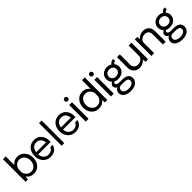

<svg xmlns="http://www.w3.org/2000/svg" viewBox="395 -2505 4501 4501"><g transform="rotate(-45 2646.0 -254.0)"><path d="M331.1 -555.2Q442.9 -555.2 513.4 -474.1Q584 -393.1 584 -272.9Q584 -152.8 513.9 -73Q443.8 6.8 333 6.8Q210.9 6.8 143.1 -88.9L132.8 0H56.2V-750H147.9V-462.9Q215.8 -555.2 331.1 -555.2ZM317.9 -73.2Q397 -73.2 445.1 -130.6Q493.2 -188 493.2 -272.9Q493.2 -358.9 445.1 -416.5Q397 -474.1 317.9 -474.1Q254.9 -474.1 209 -432.6Q163.1 -391.1 147.9 -326.2V-221.2Q163.1 -155.3 209 -114.3Q254.9 -73.2 317.9 -73.2Z M1134.3 -277.8Q1134.3 -269 1132.3 -245.1H720.7Q723.6 -163.1 772.5 -116.5Q821.3 -69.8 884.3 -68.8Q944.3 -67.9 983.9 -94Q1023.4 -120.1 1037.6 -164.1H1116.7Q1112.8 -136.2 1098.1 -108.6Q1083.5 -81.1 1057.6 -54Q1031.7 -26.9 987.5 -11Q943.4 4.9 888.7 4.9Q773.4 3.9 702.9 -75.4Q632.3 -154.8 632.3 -273.9Q632.3 -396 700.9 -475.1Q769.5 -554.2 887.7 -554.2Q1000.5 -554.2 1067.4 -478Q1134.3 -401.9 1134.3 -277.8ZM887.7 -478Q816.9 -478 774.2 -433.6Q731.4 -389.2 722.7 -314H1048.3Q1040.5 -389.2 999 -433.6Q957.5 -478 887.7 -478Z M1252 0V-750H1338.9V0Z M1956.5 -277.8Q1956.5 -269 1954.6 -245.1H1543Q1545.9 -163.1 1594.7 -116.5Q1643.6 -69.8 1706.5 -68.8Q1766.6 -67.9 1806.2 -94Q1845.7 -120.1 1859.9 -164.1H1939Q1935.1 -136.2 1920.4 -108.6Q1905.8 -81.1 1879.9 -54Q1854 -26.9 1809.8 -11Q1765.6 4.9 1710.9 4.9Q1595.7 3.9 1525.1 -75.4Q1454.6 -154.8 1454.6 -273.9Q1454.6 -396 1523.2 -475.1Q1591.8 -554.2 1710 -554.2Q1822.8 -554.2 1889.6 -478Q1956.5 -401.9 1956.5 -277.8ZM1710 -478Q1639.2 -478 1596.4 -433.6Q1553.7 -389.2 1544.9 -314H1870.6Q1862.8 -389.2 1821.3 -433.6Q1779.8 -478 1710 -478Z M2097.2 -637.2Q2074.2 -637.2 2057.9 -653.6Q2041.5 -669.9 2041.5 -693.8Q2041.5 -716.8 2057.9 -733.9Q2074.2 -751 2097.2 -751Q2121.1 -751 2137.7 -733.9Q2154.3 -716.8 2154.3 -693.8Q2154.3 -669.9 2137.7 -653.6Q2121.1 -637.2 2097.2 -637.2ZM2052.2 -549.8H2144.5V0H2052.2Z M2767.1 -750V0H2688L2678.7 -86.9Q2612.8 4.9 2490.7 4.9Q2378.9 4.9 2308.8 -73.5Q2238.8 -151.9 2238.8 -272Q2238.8 -392.1 2309.3 -473.6Q2379.9 -555.2 2491.7 -555.2Q2606.9 -555.2 2675.8 -461.9V-750ZM2505.9 -71.8Q2568.8 -71.8 2615 -112.8Q2661.1 -153.8 2675.8 -219.2V-325.2Q2660.6 -390.1 2614.7 -431.2Q2568.8 -472.2 2505.9 -472.2Q2427.7 -472.2 2378.9 -415Q2330.1 -357.9 2330.1 -272Q2330.1 -187 2378.9 -129.4Q2427.7 -71.8 2505.9 -71.8Z M2931.6 -637.2Q2908.7 -637.2 2892.3 -653.6Q2876 -669.9 2876 -693.8Q2876 -716.8 2892.3 -733.9Q2908.7 -751 2931.6 -751Q2955.6 -751 2972.2 -733.9Q2988.8 -716.8 2988.8 -693.8Q2988.8 -669.9 2972.2 -653.6Q2955.6 -637.2 2931.6 -637.2ZM2886.7 -549.8H2979V0H2886.7Z M3314.5 243.2Q3208.5 244.1 3139.9 199.5Q3071.3 154.8 3068.4 83Q3066.4 44.9 3085.4 9.5Q3104.5 -25.9 3141.6 -44.9Q3080.6 -83 3080.6 -129.9Q3080.6 -160.6 3097.9 -182.4Q3115.2 -204.1 3149.4 -226.1Q3094.2 -279.3 3094.2 -363.8Q3094.2 -443.8 3153.3 -499Q3212.4 -554.2 3303.2 -554.2Q3376.5 -554.2 3429.2 -520Q3441.4 -550.8 3475.3 -569.3Q3509.3 -587.9 3544.4 -585.9V-515.1Q3522.5 -517.1 3503.9 -507.1Q3485.4 -497.1 3478.5 -477.1Q3519.5 -423.8 3519.5 -360.8Q3519.5 -274.9 3460 -221.4Q3400.4 -168 3305.2 -167Q3233.4 -165 3195.3 -190.9Q3176.3 -184.1 3167.2 -168.9Q3158.2 -153.8 3163.6 -138.2Q3178.7 -94.2 3252.4 -92.8L3362.3 -91.8Q3537.1 -88.9 3556.2 36.1Q3568.4 123 3503.4 182.6Q3438.5 242.2 3314.5 243.2ZM3432.6 -361.8Q3432.6 -411.6 3396 -444.3Q3359.4 -477.1 3303.2 -477.1Q3249 -477.1 3213.1 -444.1Q3177.2 -411.1 3177.2 -360.8Q3177.2 -312 3213.4 -278.6Q3249.5 -245.1 3303.2 -245.1Q3360.4 -245.1 3396.5 -278.1Q3432.6 -311 3432.6 -361.8ZM3471.2 43.9Q3465.3 8.8 3430.4 -5.6Q3395.5 -20 3329.6 -20H3220.2Q3188 -12.2 3171.1 12.9Q3154.3 38.1 3154.3 68.8Q3154.3 113.8 3199.5 140.4Q3244.6 167 3306.2 167Q3392.1 167 3436 132.6Q3480 98.1 3471.2 43.9Z M4117.2 -549.8V0H4035.2L4025.9 -83Q3997.1 -43 3946.5 -18.6Q3896 5.9 3841.8 5.9Q3752 5.9 3694.6 -52Q3637.2 -109.9 3637.2 -200.2V-549.8H3731V-210.9Q3731 -150.9 3767.6 -114Q3804.2 -77.1 3864.3 -77.1Q3928.2 -77.1 3976.1 -115Q4023.9 -152.8 4023.9 -210.9V-549.8Z M4502 -556.2Q4591.8 -556.2 4646 -501.5Q4700.2 -446.8 4700.2 -355V0H4607.9V-346.2Q4607.9 -404.3 4572.5 -439.2Q4537.1 -474.1 4478 -474.1Q4414.1 -474.1 4366.9 -436.5Q4319.8 -398.9 4319.8 -341.8V0H4228V-549.8H4308.1L4316.9 -467.8Q4345.7 -507.8 4396.2 -532Q4446.8 -556.2 4502 -556.2Z M5023.9 243.2Q4918 244.1 4849.4 199.5Q4780.8 154.8 4777.8 83Q4775.9 44.9 4794.9 9.5Q4814 -25.9 4851.1 -44.9Q4790 -83 4790 -129.9Q4790 -160.6 4807.4 -182.4Q4824.7 -204.1 4858.9 -226.1Q4803.7 -279.3 4803.7 -363.8Q4803.7 -443.8 4862.8 -499Q4921.9 -554.2 5012.7 -554.2Q5085.9 -554.2 5138.7 -520Q5150.9 -550.8 5184.8 -569.3Q5218.8 -587.9 5253.9 -585.9V-515.1Q5231.9 -517.1 5213.4 -507.1Q5194.8 -497.1 5188 -477.1Q5229 -423.8 5229 -360.8Q5229 -274.9 5169.4 -221.4Q5109.9 -168 5014.6 -167Q4942.9 -165 4904.8 -190.9Q4885.7 -184.1 4876.7 -168.9Q4867.7 -153.8 4873 -138.2Q4888.2 -94.2 4961.9 -92.8L5071.8 -91.8Q5246.6 -88.9 5265.6 36.1Q5277.8 123 5212.9 182.6Q5147.9 242.2 5023.9 243.2ZM5142.1 -361.8Q5142.1 -411.6 5105.5 -444.3Q5068.8 -477.1 5012.7 -477.1Q4958.5 -477.1 4922.6 -444.1Q4886.7 -411.1 4886.7 -360.8Q4886.7 -312 4922.9 -278.6Q4959 -245.1 5012.7 -245.1Q5069.8 -245.1 5106 -278.1Q5142.1 -311 5142.1 -361.8ZM5180.7 43.9Q5174.8 8.8 5139.9 -5.6Q5105 -20 5039.1 -20H4929.7Q4897.5 -12.2 4880.6 12.9Q4863.8 38.1 4863.8 68.8Q4863.8 113.8 4908.9 140.4Q4954.1 167 5015.6 167Q5101.6 167 5145.5 132.6Q5189.5 98.1 5180.7 43.9Z"/></g></svg>

Font: Oakes Grotesk
Style: Regular
Weight: 400
Designer: Samuel Oakes
Foundry: Samuel Oakes
Version: Version 1.0 | wf-rip DC20170320